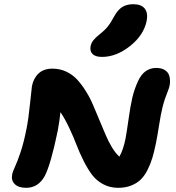

<svg xmlns="http://www.w3.org/2000/svg" viewBox="-20 -941 843 918"><path d="M467.8 -668.9Q436.5 -668.9 422.6 -682.6Q408.7 -696.3 413.1 -720.2Q416.5 -735.8 426.3 -748.3Q436 -760.7 456.1 -776.9Q481 -796.4 495.6 -814.7Q510.3 -833 525.9 -862.8Q543.9 -895 565.4 -908Q586.9 -920.9 617.2 -920.9Q655.3 -920.9 671.9 -900.1Q688.5 -879.4 681.2 -840.8Q667 -772.5 601.6 -720.7Q536.1 -668.9 467.8 -668.9ZM105 -43Q68.4 -43 50.5 -60.8Q32.7 -78.6 38.1 -106Q40.5 -120.1 51.8 -144Q63 -168 78.4 -213.6Q93.8 -259.3 106.9 -326.2Q116.2 -372.1 123.5 -445.3Q130.9 -518.6 132.8 -529.8Q140.6 -567.9 165 -590.3Q189.5 -612.8 231 -612.8Q266.6 -612.8 297.1 -598.4Q327.6 -584 349.6 -559.8Q371.6 -535.6 391.6 -503.4Q411.6 -471.2 426 -436.5Q440.4 -401.9 456.1 -365Q471.7 -328.1 485.1 -296.1Q498.5 -264.2 515.6 -236.1Q532.7 -208 550.8 -191.9Q569.8 -225.6 580.1 -277.8Q585.9 -308.6 594.5 -370.1Q603 -431.6 612.5 -473.1Q622.1 -514.6 640.1 -553.2Q668.9 -616.2 727.1 -616.2Q752 -616.2 767.8 -606.2Q783.7 -596.2 788.8 -580.1Q793.9 -564 792.7 -545.9Q791.5 -527.8 784.2 -509.8Q766.6 -466.8 757.6 -430.4Q748.5 -394 740.5 -341.8Q732.4 -289.6 726.1 -258.8Q717.8 -217.8 709 -188Q700.2 -158.2 685.8 -129.4Q671.4 -100.6 652.8 -82.5Q634.3 -64.5 606.9 -53.7Q579.6 -43 544.9 -43Q504.9 -43 472.7 -60.5Q440.4 -78.1 419.9 -105.5Q399.4 -132.8 379.6 -172.1Q359.9 -211.4 345.7 -248.8Q331.5 -286.1 310.8 -330.1Q290 -374 269 -404.8Q266.1 -372.1 255.9 -314.9Q222.7 -154.3 193.8 -99.1Q162.6 -43 105 -43Z"/></svg>

Font: Shantell Sans Irregular
Style: Bold Italic
Weight: 700
Italic angle: -11.31°
Designer: Stephen Nixon, Anya Danilova, Shantell Martin
Foundry: Arrow Type
Version: Version 1.006;[9816181b4]